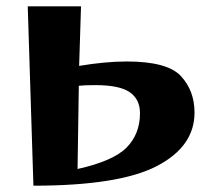

<svg xmlns="http://www.w3.org/2000/svg" viewBox="-20 -577 676 609"><path d="M68 -557H237L231 -368Q315 -382 382 -382Q511 -382 554 -335.5Q597 -289 597 -220Q597 -112 477 -50Q357 12 86 12ZM424 -218Q424 -262 391.5 -284.5Q359 -307 283 -307Q249 -307 230 -305L226 -41Q339 -66 381.5 -109Q424 -152 424 -218Z"/></svg>

Font: Tiejili SC
Style: Regular
Weight: 400
Designer: Buernia
Foundry: Ershou Xiaoxi Press
Version: Version 1.100